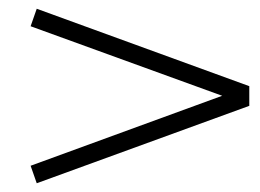

<svg xmlns="http://www.w3.org/2000/svg" viewBox="-20 -637 594 439"><path d="M550 -440V-395L64 -218L50 -258L488 -418L50 -577L64 -617Z"/></svg>

Font: Kumar One
Style: Regular
Weight: 400
Designer: Parimal Parmar
Foundry: Indian Type Foundry
Version: Version 1.001;PS 1.001;hotconv 1.0.88;makeotf.lib2.5.647800